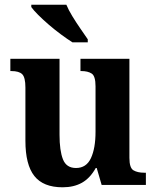

<svg xmlns="http://www.w3.org/2000/svg" viewBox="-20 -786 664 816"><path d="M246 10Q164 10 126 -38Q88 -86 88 -188V-414Q88 -457 74.5 -470.5Q61 -484 28 -484H24V-536H233V-213Q233 -146 247.5 -109Q262 -72 303 -72Q347 -72 366.5 -114Q386 -156 386 -226V-419Q386 -463 369.5 -473.5Q353 -484 326 -484H322V-536H530V-115Q530 -72 547.5 -62Q565 -52 592 -52H600V0H412L391 -72H387Q363 -29 328.5 -9.5Q294 10 246 10ZM288 -606Q266 -620 239.5 -639.5Q213 -659 187.5 -681Q162 -703 142 -723Q122 -743 113 -756V-766H262Q271 -744 287.5 -717Q304 -690 322 -664Q340 -638 353 -619V-606Z"/></svg>

Font: Noto Serif Sinhala SemiCondensed
Style: Bold
Weight: 700
Width: 4
Designer: Jelle Bosma - Monotype Design Team
Foundry: Monotype Imaging Inc.
Version: Version 2.007; ttfautohint (v1.8.4.7-5d5b)